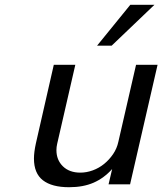

<svg xmlns="http://www.w3.org/2000/svg" viewBox="-20 -771 679 803"><path d="M122 -108Q122 -134 130 -171L205 -500H295L219 -169Q216 -156 216 -143Q216 -102 243 -75.5Q270 -49 316 -49Q342 -49 368 -58.5Q394 -68 415.5 -85.5Q437 -103 453 -126.5Q469 -150 475 -178L549 -500H639L524 0H434L449 -64Q415 -26 371.5 -7Q328 12 269 12Q197 12 159.5 -17Q122 -46 122 -108ZM447 -580H386L525 -751H626Z"/></svg>

Font: Perun
Style: Italic
Weight: 400
Italic angle: -12°
Foundry: Copyright (c) Stefan Peev, Context Ltd, 2016
Version: Version 1.027